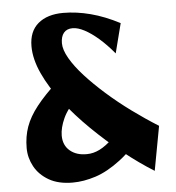

<svg xmlns="http://www.w3.org/2000/svg" viewBox="-54 -813 811 885"><g transform="rotate(-5 351.0 -370.5)"><path d="M628 0Q560 -42 488 -99.5Q416 -157 348.5 -223Q281 -289 227.5 -358Q174 -427 143 -494.5Q112 -562 112 -621Q112 -690 154.5 -726Q197 -762 271 -762Q332 -762 397 -745Q462 -728 531 -692L496 -555Q461 -597 427 -626.5Q393 -656 362.5 -672Q332 -688 308 -688Q281 -688 267 -671Q253 -654 253 -623Q253 -593 276 -553Q299 -513 339.5 -468.5Q380 -424 432.5 -377.5Q485 -331 545 -287Q605 -243 666 -205ZM247 21Q181 21 137 -4.5Q93 -30 71 -70.5Q49 -111 49 -156Q49 -209 65 -254Q81 -299 118 -346Q155 -393 217 -450L306 -371Q255 -323 235 -279Q215 -235 215 -199Q215 -154 245.5 -128.5Q276 -103 324 -104Q353 -104 382.5 -118.5Q412 -133 447 -166.5Q482 -200 529 -257L595 -190Q530 -107 469.5 -61Q409 -15 353.5 3Q298 21 247 21Z"/></g></svg>

Font: Marhey Light Medium
Style: Regular
Weight: 500
Version: Version 1.000